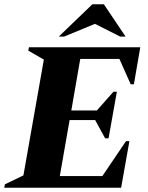

<svg xmlns="http://www.w3.org/2000/svg" viewBox="-50 -882 694 902"><path d="M-30 0 -27 -16 60 -58 156 -602 83 -644 86 -660H609L579 -486H564L511 -605H327L285 -363H405L483 -451H499L460 -232H444L397 -318H277L231 -55H431L542 -219H558L519 0ZM226 -710 384 -862H438L540 -710H515L396 -770L251 -710Z"/></svg>

Font: Spectral SC ExtraBold
Style: Italic
Weight: 800
Italic angle: -10°
Designer: Jean-Baptiste Levee
Foundry: Production Type
Version: Version 2.001